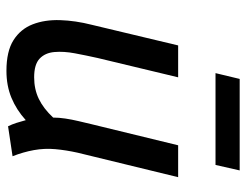

<svg xmlns="http://www.w3.org/2000/svg" viewBox="-104 -648 764 596"><g transform="rotate(90 278.0 -350.0)"><path d="M200 12Q139 12 104.5 -10Q70 -32 55.5 -69.5Q41 -107 42.5 -154.5Q44 -202 57 -253L121 -521H220L160 -271Q152 -235 145.5 -200.5Q139 -166 141.5 -137Q144 -108 162 -91Q180 -74 220 -74Q257 -74 287 -88.5Q317 -103 345 -133Q345 -151 348 -171Q351 -191 356 -212Q361 -233 365 -250L431 -521H530L454 -209Q446 -173 443 -139.5Q440 -106 446 -73Q452 -40 465 -7L372 7Q366 -5 361.5 -19Q357 -33 353 -48Q321 -19 283.5 -3.5Q246 12 200 12ZM207 -637 225 -712H509L492 -637Z"/></g></svg>

Font: Ubuntu Sans Medium
Style: Italic
Weight: 500
Italic angle: -13.5°
Designer: Dalton Maag Ltd
Foundry: Dalton Maag Ltd
Version: Version 1.006